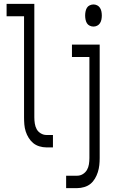

<svg xmlns="http://www.w3.org/2000/svg" viewBox="-20 -760 590 990"><path d="M253 0H219Q201 0 183 -5.5Q165 -11 151.5 -22Q138 -33 128 -49Q118 -65 112.5 -82.5Q107 -100 105.5 -118Q104 -136 104 -155V-676H14V-740H157V-155Q157 -139 159.5 -123Q162 -107 169 -94Q176 -81 190 -72.5Q204 -64 219 -64H253ZM462 -623Q452 -623 442.5 -627.5Q433 -632 428 -640.5Q423 -649 421 -659.5Q419 -670 419 -680Q419 -690 421 -700.5Q423 -711 428 -719.5Q433 -728 442.5 -732.5Q452 -737 462 -737Q472 -737 481 -732.5Q490 -728 495.5 -719.5Q501 -711 503 -700.5Q505 -690 505 -680Q505 -670 503 -659.5Q501 -649 495.5 -640.5Q490 -632 481 -627.5Q472 -623 462 -623ZM321 210V146H378Q394 146 407.5 137.5Q421 129 428.5 116Q436 103 438.5 87Q441 71 441 55V-466H351V-530H494V55Q494 74 492 92Q490 110 484.5 127.5Q479 145 469.5 161Q460 177 446.5 188Q433 199 414.5 204.5Q396 210 378 210Z"/></svg>

Font: Lode Term
Style: Regular
Weight: 400
Monospace: yes
Designer: Belleve Invis
Foundry: Belleve Invis
Version: Version 29.2.0